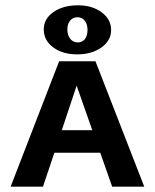

<svg xmlns="http://www.w3.org/2000/svg" viewBox="-20 -704 584 724"><path d="M145 -593Q145 -633 181.5 -658.5Q218 -684 274 -684Q328 -684 363.5 -657.5Q399 -631 399 -591Q399 -551 362.5 -525Q326 -499 271 -499Q216 -499 180.5 -525.5Q145 -552 145 -593ZM234 -593Q234 -571 245 -557.5Q256 -544 273 -544Q290 -544 300 -556.5Q310 -569 310 -591Q310 -613 299.5 -626Q289 -639 272 -639Q255 -639 244.5 -626.5Q234 -614 234 -593ZM358 -128H185L142 0H20L203 -473H340L524 0H403ZM328 -213 269 -381 213 -213Z"/></svg>

Font: Ysabeau SC
Style: Bold
Weight: 700
Designer: Christian Thalmann (Catharsis Fonts)
Version: Version 0.003